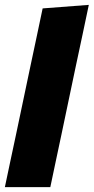

<svg xmlns="http://www.w3.org/2000/svg" viewBox="-25 -768 384 788"><path d="M-5 0Q6 -52.5 16.5 -102Q27 -151.5 40.5 -214.5L99 -492.5Q112 -553.5 124.5 -612.5Q136.5 -671.5 150 -733.5L339.5 -748Q327 -690 314 -627Q300.5 -563.5 285.5 -493.5L227 -215Q213.5 -151 203 -102Q192.5 -52.5 181.5 0Z"/></svg>

Font: Heraclito ExtraBold
Style: Italic
Weight: 800
Italic angle: -12°
Designer: Kostas Bartsokas (font) & Cristiano Sobral (main changes)
Foundry: Kostas Bartsokas (font) & Cristiano Sobral (main changes)
Version: Version 1.00;July 8, 2020;FontCreator 13.0.0.2655 64-bit